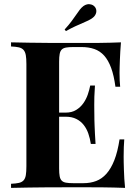

<svg xmlns="http://www.w3.org/2000/svg" viewBox="-20 -914 674 934"><path d="M581.5 -151.9Q581.5 -140.6 581.8 -124Q582 -107.4 582.8 -87.4Q583.5 -67.4 584.7 -44.9Q585.9 -22.5 588.4 0Q563 -1 533.4 -1.7Q503.9 -2.4 473.6 -2.7Q443.4 -2.9 414.1 -2.9Q384.8 -2.9 359.4 -2.9Q334.5 -2.9 295.7 -2.9Q256.8 -2.9 212.2 -2.7Q167.5 -2.4 121.1 -1.7Q74.7 -1 33.7 0V-20Q57.6 -21 72.3 -24.4Q86.9 -27.8 95 -36.9Q103 -45.9 105.7 -62.3Q108.4 -78.6 108.4 -106V-602.1Q108.4 -629.4 105.5 -645.8Q102.5 -662.1 94.5 -671.1Q86.4 -680.2 71.8 -683.6Q57.1 -687 33.7 -688V-708Q74.7 -707 121.1 -706.3Q167.5 -705.6 212.2 -705.3Q256.8 -705.1 295.7 -705.1Q334.5 -705.1 359.4 -705.1Q382.3 -705.1 409.2 -705.1Q436 -705.1 463.6 -705.3Q491.2 -705.6 518.3 -706.3Q545.4 -707 568.4 -708Q566.4 -686 565.2 -664.1Q564 -642.1 563.2 -622.6Q562.5 -603 562 -586.9Q561.5 -570.8 561.5 -560.1Q561.5 -540 562.3 -522.2Q563 -504.4 564.5 -492.2H541.5Q534.2 -546.9 520.5 -584Q506.8 -621.1 486.6 -643.6Q466.3 -666 439 -675.5Q411.6 -685.1 377.4 -685.1H336.4Q314.5 -685.1 301 -682.6Q287.6 -680.2 280.3 -672.9Q272.9 -665.5 270.3 -651.4Q267.6 -637.2 267.6 -613.8V-366.2H299.8Q329.6 -366.2 350.6 -379.2Q371.6 -392.1 385.5 -411.9Q399.4 -431.6 407.2 -454.6Q415 -477.5 418.9 -498H441.9Q439.5 -465.8 439 -443.4Q438.5 -420.9 438.5 -403.8Q438.5 -389.6 438.7 -378.4Q439 -367.2 439 -356Q439 -343.8 439.2 -330.8Q439.5 -317.9 440.2 -301.3Q440.9 -284.7 441.9 -263.4Q442.9 -242.2 444.8 -213.9H421.9Q418 -240.2 409.7 -264.2Q401.4 -288.1 387 -306.4Q372.6 -324.7 351.1 -335.4Q329.6 -346.2 299.8 -346.2H267.6V-94.2Q267.6 -70.8 270.3 -56.6Q272.9 -42.5 280.3 -35.2Q287.6 -27.8 301 -25.4Q314.5 -22.9 336.4 -22.9H385.7Q419.4 -22.9 447.5 -33.4Q475.6 -43.9 497.8 -68.8Q520 -93.8 536.1 -134.5Q552.2 -175.3 561.5 -235.8H584.5Q583 -219.7 582.3 -198.2Q581.5 -176.8 581.5 -151.9ZM442.4 -879.4Q451.2 -867.2 447.8 -852.1Q446.3 -845.7 442.1 -839.1Q438 -832.5 431.2 -827.6Q420.9 -819.8 409.2 -814.2Q397.5 -808.6 382.1 -802Q366.7 -795.4 346.7 -786.4Q326.7 -777.3 300.8 -762.7L294.4 -770.5Q314.9 -793 328.1 -810.8Q341.3 -828.6 350.6 -842.3Q359.9 -856 367.9 -866.5Q376 -877 386.2 -884.8Q394.5 -890.6 403.6 -892.8Q412.6 -895 420.9 -892.6Q433.6 -890.6 442.4 -879.4Z"/></svg>

Font: SVN-Playfair Display
Style: Bold
Weight: 700
Designer: Claus Eggers Sørensen
Foundry: Claus Eggers Sørensen
Version: Version 1.004;PS 001.004;hotconv 1.0.70;makeotf.lib2.5.58329